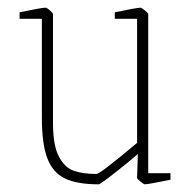

<svg xmlns="http://www.w3.org/2000/svg" viewBox="-20 -470 493 500"><path d="M89 -164V-421H31V-438Q89 -450 98 -450Q102 -450 110 -443Q118 -436 118 -433V-150Q118 -92 133 -63Q148 -34 171.5 -25.5Q195 -17 231 -17Q241 -17 337 -98V-421H279V-438Q337 -450 346 -450Q348 -450 357 -443Q366 -436 366 -433V-19H424V-2Q366 10 357 10Q355 10 346 3Q337 -4 337 -7L339 -69Q320 -52 280.5 -21Q241 10 237 10Q180 10 148.5 -5.5Q117 -21 103 -58.5Q89 -96 89 -164Z"/></svg>

Font: Grenze Thin
Style: Regular
Weight: 250
Designer: Renata Polastri
Foundry: Omnibus-Type
Version: Version 1.002; ttfautohint (v1.8)